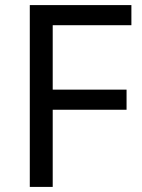

<svg xmlns="http://www.w3.org/2000/svg" viewBox="-20 -734 559 754"><path d="M187 0H97V-714H496V-635H187V-382H477V-303H187Z"/></svg>

Font: Noto Sans Glagolitic
Style: Regular
Weight: 400
Designer: Monotype Design Team
Foundry: Monotype Imaging Inc.
Version: Version 2.004; ttfautohint (v1.8.4.7-5d5b)